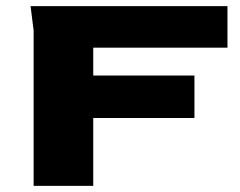

<svg xmlns="http://www.w3.org/2000/svg" viewBox="-20 -608 784 628"><path d="M90 -508 80 -588H724V-452H285V-361H616V-222H285V0H90Z"/></svg>

Font: Gold Bold
Style: Regular
Weight: 400
Designer: jaiki
Version: Version 1.000